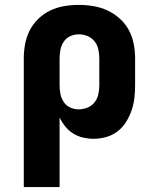

<svg xmlns="http://www.w3.org/2000/svg" viewBox="-20 -558 640 783"><path d="M77 205V-320Q77 -350 82.5 -379Q88 -408 101.5 -434.5Q115 -461 137 -482Q159 -503 185.5 -515.5Q212 -528 241.5 -533Q271 -538 301 -538Q331 -538 361 -533Q391 -528 418 -515.5Q445 -503 468 -482.5Q491 -462 505 -436Q519 -410 525 -380Q531 -350 531 -320V-210Q531 -184 528 -158Q525 -132 516.5 -107.5Q508 -83 494 -60.5Q480 -38 459 -22Q438 -6 412.5 1Q387 8 361 8Q340 8 318.5 3Q297 -2 278.5 -13.5Q260 -25 246 -42.5Q232 -60 223 -79V205ZM301 -112Q319 -112 336.5 -119Q354 -126 365.5 -140.5Q377 -155 381 -173.5Q385 -192 385 -210V-320Q385 -338 381 -356.5Q377 -375 365.5 -389.5Q354 -404 337 -411Q320 -418 301 -418Q283 -418 266.5 -410.5Q250 -403 240 -388Q230 -373 226.5 -355.5Q223 -338 223 -320V-210Q223 -192 226.5 -174.5Q230 -157 240 -142Q250 -127 266.5 -119.5Q283 -112 301 -112Z"/></svg>

Font: Iosevka Curly Heavy Extended
Style: Regular
Weight: 900
Width: 7
Monospace: yes
Designer: Belleve Invis
Foundry: Belleve Invis
Version: Version 11.1.0; ttfautohint (v1.8.3)